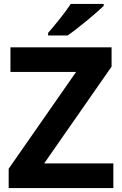

<svg xmlns="http://www.w3.org/2000/svg" viewBox="-20 -1047 619 974"><path d="M506 -1017V-1027H339C310 -982 256 -917 224 -880V-867H323C374 -902 468 -980 506 -1017ZM555 -93V-218H204L546 -709V-807H33V-682H366L24 -191V-93Z"/></svg>

Font: Noto Sans Telugu UI
Style: Bold
Weight: 700
Designer: Jelle Bosma - Monotype Design Team
Foundry: Monotype Imaging Inc.
Version: Version 2.005